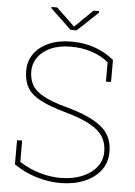

<svg xmlns="http://www.w3.org/2000/svg" viewBox="-60 -935 698 990"><g transform="rotate(5 289.0 -440.0)"><path d="M287.6 10.3Q230.5 10.3 168.7 -7.8Q106.9 -25.9 48.8 -64.9V-190.4H75.2V-80.1Q127.9 -46.9 182.1 -31.5Q236.3 -16.1 287.6 -16.1Q350.1 -16.1 398.4 -35.6Q446.8 -55.2 474.4 -90.1Q502 -125 502 -170.4Q502 -215.3 480.7 -248.5Q459.5 -281.7 411.6 -307.6Q363.8 -333.5 282.7 -356Q201.7 -378.4 153.8 -403.8Q106 -429.2 85.2 -464.4Q64.5 -499.5 64.5 -551.3Q64.5 -602.1 91.8 -640.1Q119.1 -678.2 168.7 -699.7Q218.3 -721.2 284.2 -721.2Q353 -721.2 408.4 -700.7Q463.9 -680.2 505.4 -645.5V-531.2H479V-630.9Q440.9 -662.6 391.1 -678.7Q341.3 -694.8 284.2 -694.8Q222.2 -694.8 179 -675Q135.7 -655.3 113.3 -622.8Q90.8 -590.3 90.8 -552.2Q90.8 -512.2 106.9 -481.7Q123 -451.2 166 -427.2Q209 -403.3 290 -381.3Q408.2 -349.6 468.5 -302.5Q528.8 -255.4 528.8 -171.4Q528.8 -115.2 497.3 -74.5Q465.8 -33.7 411.4 -11.7Q356.9 10.3 287.6 10.3ZM412.1 -890.1V-881.8L305.7 -781.2H273.9L166 -883.8V-890.1H195.3L290.5 -799.3L383.3 -890.1Z"/></g></svg>

Font: Roboto Slab Thin
Style: Regular
Weight: 100
Designer: Google
Version: Version 2.000; ttfautohint (v1.8.1.43-b0c9)